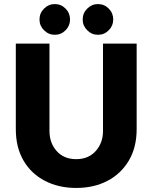

<svg xmlns="http://www.w3.org/2000/svg" viewBox="-20 -915 752 947"><path d="M356 12Q269 12 201.5 -23Q134 -58 96 -123Q58 -188 58 -278V-700H224V-269Q224 -210 259.5 -170Q295 -130 356 -130Q416 -130 452 -170Q488 -210 488 -269V-700H654V-278Q654 -188 615.5 -123Q577 -58 510 -23Q443 12 356 12ZM463.1 -743.4Q432.5 -743.4 410.2 -765.8Q387.8 -788.1 387.8 -818.7Q387.8 -850.2 410.2 -872.5Q432.5 -894.9 463.1 -894.9Q494.6 -894.9 516.5 -872.5Q538.5 -850.2 538.5 -818.7Q538.5 -788.1 516.5 -765.8Q494.6 -743.4 463.1 -743.4ZM250.1 -743.4Q219.5 -743.4 197.2 -765.8Q174.8 -788.1 174.8 -818.7Q174.8 -850.2 197.2 -872.5Q219.5 -894.9 250.1 -894.9Q281.6 -894.9 303.5 -872.5Q325.5 -850.2 325.5 -818.7Q325.5 -788.1 303.5 -765.8Q281.6 -743.4 250.1 -743.4Z"/></svg>

Font: MuseoModerno
Style: Bold
Weight: 700
Designer: Pablo Cosgaya, Héctor Gatti, Marcela Romero, and the Authors of The MuseoModerno Project.
Foundry: Omnibus-Type Team
Version: Version 1.001